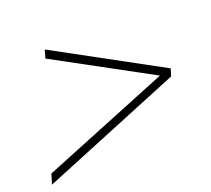

<svg xmlns="http://www.w3.org/2000/svg" viewBox="-103 -555 712 647"><g transform="rotate(-20 253.0 -231.0)"><path d="M461 -238.5 458 -228.5 105.5 -419.5 114 -449 491 -244 483 -218 -19 -12.5 -8 -48.5Z"/></g></svg>

Font: Newsreader 36pt Light
Style: Italic
Weight: 300
Italic angle: -17°
Designer: Hugues Gentile
Foundry: Production Type
Version: Version 1.003